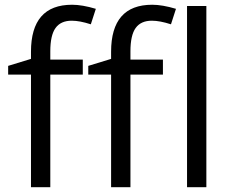

<svg xmlns="http://www.w3.org/2000/svg" viewBox="-20 -785 972 805"><path d="M663.1 -472.2H526.9V0H445.8V-472.2H350.1V-508.8L445.8 -538.1V-567.9Q445.8 -765.1 618.2 -765.1Q660.6 -765.1 717.8 -748L696.8 -683.1Q649.9 -698.2 616.7 -698.2Q570.8 -698.2 548.8 -667.7Q526.9 -637.2 526.9 -569.8V-535.2H663.1ZM327.1 -472.2H190.9V0H109.9V-472.2H14.2V-508.8L109.9 -538.1V-567.9Q109.9 -765.1 282.2 -765.1Q324.7 -765.1 381.8 -748L360.8 -683.1Q314 -698.2 280.8 -698.2Q234.9 -698.2 212.9 -667.7Q190.9 -637.2 190.9 -569.8V-535.2H327.1ZM845.2 0H764.2V-759.8H845.2Z"/></svg>

Font: f02537652
Style: Regular
Weight: 400
Foundry: Ascender Corporation
Version: Version 1.10